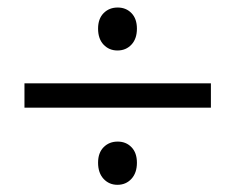

<svg xmlns="http://www.w3.org/2000/svg" viewBox="-20 -554 635 518"><path d="M46 -263.6V-329.1H549V-263.6ZM296.9 -55.4Q274.3 -55.4 259.4 -71.5Q244.6 -87.6 244.6 -115Q244.6 -141.8 259.6 -156.9Q274.6 -172 297.5 -172Q320.1 -172 334.7 -156.9Q349.4 -141.8 349.4 -115Q349.4 -87.6 334.6 -71.5Q319.8 -55.4 296.9 -55.4ZM296.9 -417.8Q274.3 -417.8 259.4 -433.6Q244.6 -449.3 244.6 -476.7Q244.6 -503.5 259.6 -518.6Q274.6 -533.7 297.5 -533.7Q320.1 -533.7 334.7 -518.6Q349.4 -503.5 349.4 -476.7Q349.4 -449.3 334.6 -433.6Q319.8 -417.8 296.9 -417.8Z"/></svg>

Font: Yaldevi ExtraLight
Style: Regular
Weight: 200
Designer: Sol Matas, Rajitha Manaperi, Kosala Senevirathne
Foundry: Mooniak
Version: Version 1.100